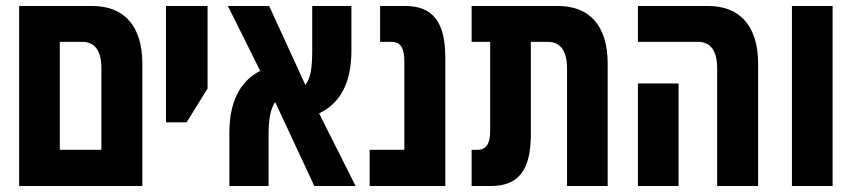

<svg xmlns="http://www.w3.org/2000/svg" viewBox="-20 -622 2863 642"><path d="M44 0H456V-408C456 -537 394 -602 288 -602H44ZM180 -121V-482H255C297 -482 319 -453 319 -393V-121Z M535 -213H604L674 -326V-602H535Z M747 0H878V-172C878 -222 884 -257 900 -281L1031 0H1169L1047 -243C1120 -277 1155 -349 1155 -452V-602H1024V-458C1024 -399 1020 -361 1001 -338L880 -602H742L850 -385C781 -350 747 -279 747 -178Z M1216 0H1469V-429C1469 -546 1429 -602 1335 -602H1251V-482H1289C1321 -482 1332 -460 1332 -417V-121H1216Z M1557 0H1621C1716 0 1755 -56 1755 -173V-482H1812C1853 -482 1876 -453 1876 -393V0H2012V-408C2012 -537 1951 -602 1845 -602H1557V-482H1619V-185C1619 -142 1607 -121 1575 -121H1557Z M2378 0H2515V-408C2515 -537 2453 -602 2347 -602H2113V-482H2314C2356 -482 2378 -453 2378 -393ZM2113 0H2249V-343H2113Z M2628 0H2764V-602H2628Z"/></svg>

Font: Noto Sans Hebrew ExtraCondensed
Style: Bold
Weight: 700
Width: 2
Designer: Monotype Design Team
Foundry: Monotype Imaging Inc.
Version: Version 2.004